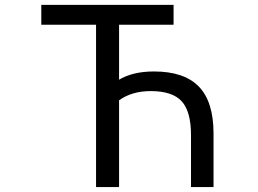

<svg xmlns="http://www.w3.org/2000/svg" viewBox="-20 -752 1040 774"><path d="M460 -347.7V2H367.2V-652.3H146.5V-732.4H679.7V-652.3H460V-430.7Q515.6 -463.9 600.6 -463.9Q722.7 -463.9 781.7 -402.8Q840.8 -341.8 840.8 -213.9V2H750V-207Q750 -302.7 712.4 -343.8Q674.8 -384.8 587.9 -384.8Q511.7 -384.8 460 -347.7Z"/></svg>

Font: GenEi Gothic M Regular
Style: Regular
Weight: 400
Designer: o_tamon (Modified); [Source Han Sans]
Ryoko NISHIZUKA  (kana & ideographs); Paul D. Hunt (Latin, Greek & Cyrillic); Wenl
Version: Version 1.1a;Original Version 1.004